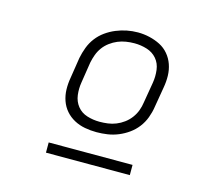

<svg xmlns="http://www.w3.org/2000/svg" viewBox="-79 -796 759 690"><g transform="rotate(15 300.0 -450.5)"><path d="M302 -317Q280 -317 258.5 -321Q237 -325 218.5 -335Q200 -345 186.5 -360.5Q173 -376 166 -396Q159 -416 158.5 -438Q158 -460 162 -482L174 -559Q178 -579 185.5 -599Q193 -619 206 -636Q219 -653 236.5 -665.5Q254 -678 273.5 -686Q293 -694 313 -698Q333 -702 354 -702Q376 -702 397.5 -697Q419 -692 437.5 -682.5Q456 -673 469.5 -657Q483 -641 490 -621Q497 -601 497.5 -579Q498 -557 494 -535L481 -458Q478 -438 470.5 -418Q463 -398 450 -381Q437 -364 419.5 -351.5Q402 -339 382.5 -331Q363 -323 342.5 -320Q322 -317 302 -317ZM303 -356Q318 -356 333.5 -358Q349 -360 364 -366Q379 -372 392.5 -382Q406 -392 416 -405.5Q426 -419 431.5 -434Q437 -449 439 -464L452 -541Q456 -565 453 -589Q450 -613 435.5 -630Q421 -647 398.5 -654Q376 -661 352 -661Q336 -661 320.5 -658.5Q305 -656 290.5 -650Q276 -644 262.5 -634Q249 -624 239.5 -611Q230 -598 224.5 -583Q219 -568 216 -553L204 -476Q200 -452 203 -428.5Q206 -405 220 -387.5Q234 -370 256.5 -363Q279 -356 303 -356ZM458 -199H146V-237H458Z"/></g></svg>

Font: Iosevka Curly Slab XLtExObl
Style: Regular
Weight: 200
Width: 7
Italic angle: -9°
Monospace: yes
Designer: Belleve Invis
Foundry: Belleve Invis
Version: Version 11.0.0; ttfautohint (v1.8.3)